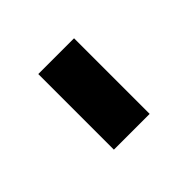

<svg xmlns="http://www.w3.org/2000/svg" viewBox="-15 -384 334 334"><g transform="rotate(45 152.0 -217.0)"><path d="M54 -261V-173H240V-261Z"/></g></svg>

Font: Reem Kufi
Style: Regular
Weight: 400
Designer: Khaled Hosny
Version: Version 0.007